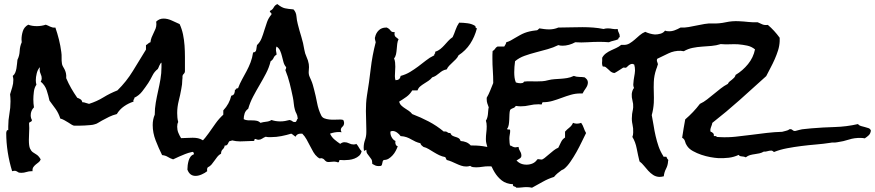

<svg xmlns="http://www.w3.org/2000/svg" viewBox="-20 -795 4188 919"><path d="M952.1 -123Q947.3 -107.4 949.2 -91.8Q946.3 -87.9 942.4 -86.9Q938.5 -85.9 934.6 -84.5Q930.7 -83 928.2 -80.6Q925.8 -78.1 927.7 -71.3Q895.5 -69.3 866.2 -57.6Q836.9 -45.9 808.6 -32.2Q793.9 -37.1 783.2 -43.9Q772.5 -50.8 755.9 -52.7Q739.3 -85.9 725.1 -122.6Q710.9 -159.2 710.9 -196.3Q710.9 -223.6 720.7 -246.1Q720.7 -275.4 725.6 -303.7Q730.5 -332 736.8 -359.9Q743.2 -387.7 748 -416Q752.9 -444.3 752.9 -473.6V-495.1Q751 -495.1 748 -490.7Q745.1 -486.3 742.7 -481Q740.2 -475.6 738.3 -470.7Q736.3 -465.8 735.4 -464.8Q718.8 -452.1 709.5 -433.1Q700.2 -414.1 689.5 -397.5Q675.8 -377 660.6 -357.4Q645.5 -337.9 623 -327.1V-325.2Q623 -320.3 620.1 -318.4Q617.2 -316.4 619.1 -308.6Q594.7 -300.8 573.7 -286.1Q552.7 -271.5 539.1 -249Q519.5 -244.1 502.4 -235.8Q485.4 -227.5 467.8 -217.8Q460 -213.9 451.2 -208Q442.4 -202.1 433.6 -200.2Q425.8 -197.3 412.6 -196.3Q399.4 -195.3 385.3 -194.3Q371.1 -193.4 357.4 -193.4H335.9Q331.1 -193.4 323.2 -198.2Q315.4 -203.1 306.2 -209Q296.9 -214.8 287.1 -220.2Q277.3 -225.6 268.6 -227.5Q260.7 -252.9 246.6 -272.9Q232.4 -293 216.8 -313.5Q211.9 -336.9 203.6 -362.3Q195.3 -387.7 174.8 -404.3Q179.7 -411.1 179.7 -419.9Q179.7 -430.7 174.8 -440.4Q169.9 -450.2 169.9 -461.9Q169.9 -469.7 170.9 -473.6Q160.2 -461.9 155.8 -443.8Q151.4 -425.8 151.4 -411.1Q151.4 -399.4 154.3 -389.6Q144.5 -376 142.1 -355.5Q139.6 -335 139.6 -319.3Q139.6 -299.8 142.6 -281.2Q127 -265.6 127 -243.2Q127 -230.5 132.8 -220.7Q132.8 -216.8 130.9 -214.8Q128.9 -212.9 126.5 -211.9Q124 -210.9 121.6 -209.5Q119.1 -208 119.1 -204.1Q119.1 -199.2 119.6 -193.4Q120.1 -187.5 120.1 -181.6Q120.1 -168 119.1 -153.3Q118.2 -138.7 118.2 -125Q118.2 -96.7 123.5 -84.5Q128.9 -72.3 137.2 -66.4Q145.5 -60.5 155.3 -54.7Q165 -48.8 174.8 -32.2Q171.9 -23.4 164.6 -18.1Q157.2 -12.7 150.9 -7.3Q144.5 -2 139.6 4.9Q134.8 11.7 135.7 24.4H130.9Q118.2 24.4 106.4 28.3Q94.7 32.2 82 32.2Q79.1 32.2 76.2 31.7Q73.2 31.2 70.3 31.2L60.5 25.4Q55.7 22.5 50.8 22.5Q45.9 22.5 38.1 24.4Q24.4 -19.5 17.1 -66.4Q9.8 -113.3 9.8 -158.2Q9.8 -163.1 12.2 -168.5Q14.6 -173.8 19.5 -171.9V-190.4Q19.5 -220.7 24.9 -249.5Q30.3 -278.3 30.3 -309.6Q30.3 -318.4 29.8 -327.1Q29.3 -335.9 28.3 -343.8Q33.2 -360.4 38.6 -377.4Q43.9 -394.5 43.9 -413.1Q43.9 -420.9 41 -431.6Q48.8 -437.5 52.7 -446.8Q56.6 -456.1 58.6 -467.3Q60.5 -478.5 61.5 -489.3Q62.5 -500 63.5 -508.8Q73.2 -528.3 74.2 -550.8Q75.2 -573.2 84 -592.8Q83 -596.7 83 -606.4Q83 -626 89.4 -646Q95.7 -666 115.2 -676.8Q132.8 -669.9 156.2 -669.9Q178.7 -669.9 199.2 -676.8Q205.1 -674.8 210 -672.4Q214.8 -669.9 220.2 -667.5Q225.6 -665 231.4 -663.6Q237.3 -662.1 245.1 -663.1Q254.9 -634.8 262.2 -605.5Q269.5 -576.2 273.4 -545.9Q275.4 -533.2 274.9 -518.6Q274.4 -503.9 276.4 -491.2Q277.3 -483.4 281.2 -477.1Q285.2 -470.7 289.1 -462.9Q293 -455.1 295.4 -445.3Q297.9 -435.5 296.9 -420.9Q307.6 -395.5 320.8 -372.6Q334 -349.6 349.6 -327.1Q358.4 -324.2 365.2 -319.8Q372.1 -315.4 374 -305.7Q382.8 -305.7 389.6 -302.7L406.2 -297.9Q443.4 -309.6 475.1 -329.1Q506.8 -348.6 542 -362.3Q585 -404.3 616.2 -455.6Q647.5 -506.8 678.7 -557.6V-579.1Q684.6 -582 689 -586.4Q693.4 -590.8 700.2 -592.8Q701.2 -604.5 705.6 -615.7Q710 -627 715.3 -637.2Q720.7 -647.5 724.6 -657.7Q728.5 -668 728.5 -679.7Q728.5 -686.5 727.5 -691.4Q742.2 -706.1 762.7 -706.1Q782.2 -706.1 802.2 -696.8Q822.3 -687.5 839.8 -679.7Q850.6 -656.2 856 -630.4Q861.3 -604.5 863.3 -577.1Q865.2 -549.8 865.2 -522.5V-453.1Q864.3 -445.3 859.9 -441.9Q855.5 -438.5 853.5 -431.6V-421.9Q853.5 -417 852.5 -412.1Q852.5 -391.6 847.7 -369.1Q842.8 -340.8 835.4 -312Q828.1 -283.2 828.1 -253.9Q828.1 -243.2 829.1 -232.4Q830.1 -221.7 833 -210.9Q828.1 -202.1 828.1 -188.5Q828.1 -172.9 833.5 -159.7Q838.9 -146.5 846.7 -133.8Q860.4 -133.8 874 -134.8Q887.7 -135.7 902.3 -135.7Q916 -135.7 927.7 -133.3Q939.5 -130.9 952.1 -123Z M1710.9 -71.3Q1708 -57.6 1698.7 -49.3Q1689.5 -41 1676.8 -36.1Q1664.1 -31.2 1650.9 -29.8Q1637.7 -28.3 1627 -28.3Q1622.1 -28.3 1617.7 -28.8Q1613.3 -29.3 1608.4 -29.3Q1603.5 -29.3 1603.5 -24.4Q1603.5 -19.5 1598.6 -17.6Q1593.8 -19.5 1588.9 -20.5Q1584 -21.5 1579.1 -21.5Q1572.3 -21.5 1565.9 -20.5Q1559.6 -19.5 1553.7 -19.5Q1545.9 -19.5 1542.5 -21.5Q1539.1 -23.4 1536.6 -25.9Q1534.2 -28.3 1531.7 -31.2Q1529.3 -34.2 1524.4 -36.1Q1517.6 -39.1 1513.2 -37.1Q1508.8 -35.2 1500 -43Q1488.3 -52.7 1480 -66.9Q1471.7 -81.1 1463.9 -96.7Q1456.1 -112.3 1447.3 -127.9Q1438.5 -143.6 1426.8 -155.3H1418.9Q1401.4 -155.3 1394.5 -140.6Q1389.6 -143.6 1384.8 -147.9Q1379.9 -152.3 1374 -155.3Q1351.6 -148.4 1327.1 -143.6Q1302.7 -138.7 1278.3 -138.7H1264.6Q1258.8 -138.7 1252 -140.6Q1242.2 -136.7 1234.4 -131.3Q1226.6 -126 1216.8 -126Q1210.9 -126 1203.1 -129.9Q1197.3 -129.9 1197.8 -125Q1198.2 -120.1 1191.4 -120.1H1182.6Q1168.9 -120.1 1155.8 -119.1Q1142.6 -118.2 1128.9 -118.2Q1110.4 -118.2 1090.8 -123Q1085.9 -120.1 1080.1 -120.1Q1076.2 -118.2 1074.2 -113.8Q1072.3 -109.4 1070.3 -106Q1068.4 -102.5 1064.9 -100.1Q1061.5 -97.7 1055.7 -98.6Q1053.7 -86.9 1045.9 -80.1Q1038.1 -73.2 1038.1 -59.6Q1027.3 -53.7 1020.5 -44.9Q1013.7 -36.1 1006.8 -26.4Q1000 -16.6 992.7 -7.8Q985.4 1 974.6 5.9Q969.7 11.7 971.7 24.4Q960.9 33.2 945.3 40Q929.7 46.9 916 46.9Q887.7 46.9 877 16.6Q877 6.8 878.4 -4.4Q879.9 -15.6 882.8 -25.9Q885.7 -36.1 891.6 -44.4Q897.5 -52.7 908.2 -56.6Q908.2 -65.4 902.3 -68.8Q896.5 -72.3 897.5 -81.1Q923.8 -93.8 943.4 -114.3Q962.9 -134.8 979 -157.7Q995.1 -180.7 1011.7 -204.1Q1028.3 -227.5 1048.8 -246.1V-266.6Q1078.1 -297.9 1086.9 -336.9Q1097.7 -338.9 1101.1 -346.7Q1104.5 -354.5 1104.5 -365.2Q1109.4 -365.2 1110.8 -369.6Q1112.3 -374 1119.1 -372.1Q1127.9 -395.5 1138.7 -415Q1149.4 -434.6 1160.2 -454.6Q1170.9 -474.6 1179.2 -496.1Q1187.5 -517.6 1191.4 -543.9Q1205.1 -544.9 1206.5 -557.1Q1208 -569.3 1210 -579.1Q1224.6 -592.8 1231.9 -611.3Q1239.3 -629.9 1245.1 -649.9Q1251 -669.9 1258.3 -689.9Q1265.6 -710 1279.3 -725.6V-728.5Q1279.3 -733.4 1275.4 -734.9Q1271.5 -736.3 1271.5 -741.2Q1272.5 -742.2 1272.5 -743.2Q1284.2 -748 1290 -759.3Q1295.9 -770.5 1307.6 -775.4Q1328.1 -758.8 1343.8 -755.4Q1359.4 -752 1384.8 -750Q1397.5 -736.3 1398.9 -717.3Q1400.4 -698.2 1405.3 -679.7Q1413.1 -648.4 1422.4 -618.7Q1431.6 -588.9 1436.5 -557.6Q1439.5 -539.1 1447.3 -522.5Q1455.1 -505.9 1458 -488.3Q1460 -474.6 1458 -457.5Q1456.1 -440.4 1461.9 -427.7L1468.8 -412.1Q1473.6 -401.4 1477.1 -389.6Q1480.5 -377.9 1483.4 -366.2Q1491.2 -336.9 1497.6 -303.2Q1503.9 -269.5 1517.6 -242.2Q1522.5 -232.4 1532.7 -228.5Q1543 -224.6 1555.7 -223.1Q1568.4 -221.7 1580.6 -222.2Q1592.8 -222.7 1601.6 -222.7H1611.3Q1617.2 -222.7 1623 -220.7Q1627 -212.9 1627 -207Q1627 -195.3 1619.1 -188.5Q1611.3 -181.6 1611.3 -172.9Q1611.3 -168 1615.2 -162.1Q1611.3 -163.1 1603.5 -163.1Q1581.1 -163.1 1559.6 -155.3Q1567.4 -138.7 1580.6 -127.4Q1593.8 -116.2 1608.4 -106.4Q1618.2 -114.3 1628.9 -114.3Q1640.6 -114.3 1650.9 -108.9Q1661.1 -103.5 1672.9 -103.5Q1681.6 -103.5 1685.5 -106.4Q1693.4 -97.7 1698.2 -88.4Q1703.1 -79.1 1710.9 -71.3ZM1405.3 -227.5Q1403.3 -244.1 1398.9 -251.5Q1394.5 -258.8 1391.6 -269.5Q1387.7 -283.2 1386.2 -298.8Q1384.8 -314.5 1381.8 -329.1Q1375 -362.3 1366.7 -395.5Q1358.4 -428.7 1345.7 -460Q1349.6 -465.8 1349.6 -470.7V-473.6Q1340.8 -483.4 1336.9 -497.6Q1333 -511.7 1329.6 -525.9Q1326.2 -540 1320.8 -552.2Q1315.4 -564.5 1303.7 -572.3Q1300.8 -566.4 1300.8 -558.6Q1300.8 -551.8 1302.2 -545.9Q1303.7 -540 1303.7 -533.2Q1293.9 -528.3 1289.6 -518.1Q1285.2 -507.8 1275.4 -502Q1267.6 -470.7 1252.9 -442.9Q1238.3 -415 1222.2 -387.7Q1206.1 -360.4 1191.4 -332.5Q1176.8 -304.7 1168 -274.4Q1155.3 -265.6 1150.9 -252Q1146.5 -238.3 1146.5 -224.6Q1155.3 -219.7 1166.5 -219.2Q1177.7 -218.8 1188.5 -218.8Q1199.2 -218.8 1209 -216.8Q1218.8 -214.8 1226.6 -207Q1239.3 -210.9 1254.4 -212.4Q1269.5 -213.9 1279.3 -220.7Q1298.8 -213.9 1321.3 -213.9Q1333 -213.9 1344.2 -215.8Q1355.5 -217.8 1366.2 -220.7Q1375 -218.8 1379.9 -214.4Q1384.8 -210 1394.5 -210.9Q1399.4 -214.8 1400.4 -219.2Q1401.4 -223.6 1405.3 -227.5Z M2475.6 -49.8Q2475.6 -42 2468.8 -37.1Q2461.9 -32.2 2453.1 -27.3L2435.5 -18.6Q2426.8 -14.6 2423.8 -7.8Q2413.1 -10.7 2402.8 -11.7Q2392.6 -12.7 2382.8 -12.7Q2370.1 -12.7 2356.4 -10.3Q2342.8 -7.8 2335 2.9Q2330.1 1 2326.2 1H2318.4Q2303.7 1 2288.6 3.4Q2273.4 5.9 2258.8 5.9Q2251 5.9 2243.7 4.9Q2236.3 3.9 2230.5 -1Q2221.7 2 2211.9 2Q2199.2 2 2187.5 -2Q2175.8 -5.9 2164.6 -11.2Q2153.3 -16.6 2141.6 -21.5Q2129.9 -26.4 2118.2 -29.3L2111.3 -43Q2095.7 -45.9 2082.5 -52.2Q2069.3 -58.6 2056.6 -66.4Q2043.9 -74.2 2031.7 -81.5Q2019.5 -88.9 2006.8 -91.8Q2002 -95.7 1998 -99.1Q1994.1 -102.5 1992.2 -109.4Q1979.5 -112.3 1968.8 -117.2L1948.2 -127.9Q1938.5 -133.8 1926.3 -138.2Q1914.1 -142.6 1897.5 -143.6Q1891.6 -152.3 1880.9 -160.2Q1870.1 -168 1859.4 -168Q1852.5 -168 1848.6 -165V-160.2Q1848.6 -148.4 1855.5 -136.7Q1862.3 -125 1873 -120.1Q1872.1 -118.2 1872.1 -114.3Q1872.1 -108.4 1874.5 -102.5Q1877 -96.7 1883.8 -94.7Q1879.9 -84 1874 -72.8Q1868.2 -61.5 1859.4 -51.8Q1850.6 -42 1840.3 -35.6Q1830.1 -29.3 1817.4 -29.3Q1813.5 -27.3 1812 -23.4Q1810.5 -19.5 1810.1 -15.1Q1809.6 -10.7 1808.1 -6.8Q1806.6 -2.9 1803.7 -1Q1799.8 0 1793 0Q1783.2 0 1776.4 -2.9Q1769.5 -5.9 1761.7 -10.7V-14.6Q1761.7 -26.4 1757.3 -33.2Q1752.9 -40 1747.6 -46.4Q1742.2 -52.7 1737.8 -59.6Q1733.4 -66.4 1733.4 -78.1Q1730.5 -76.2 1727.1 -75.2Q1723.6 -74.2 1722.7 -71.3Q1720.7 -81.1 1720.7 -87.9Q1720.7 -107.4 1727.1 -125Q1733.4 -142.6 1733.4 -162.1V-176.8Q1733.4 -199.2 1732.4 -220.7Q1731.4 -242.2 1731.4 -263.7Q1731.4 -282.2 1732.4 -300.3Q1733.4 -318.4 1736.3 -336.9Q1747.1 -401.4 1754.4 -465.3Q1761.7 -529.3 1778.3 -592.8Q1777.3 -597.7 1775.9 -602.5Q1774.4 -607.4 1774.4 -612.3Q1774.4 -616.2 1775.4 -617.2Q1779.3 -636.7 1793 -649.9Q1806.6 -663.1 1828.1 -663.1H1831.1Q1842.8 -658.2 1849.1 -648.9Q1855.5 -639.6 1869.1 -641.6Q1869.1 -639.6 1868.7 -637.7Q1868.2 -635.7 1868.2 -633.8Q1868.2 -623 1874 -618.2Q1879.9 -613.3 1887.7 -607.4Q1882.8 -597.7 1881.3 -585Q1879.9 -572.3 1878.9 -559.6Q1877.9 -546.9 1875.5 -535.2Q1873 -523.4 1866.2 -515.6Q1870.1 -505.9 1871.1 -496.1Q1872.1 -486.3 1872.1 -475.6Q1872.1 -464.8 1871.1 -453.6Q1870.1 -442.4 1870.1 -430.7Q1870.1 -419.9 1873 -411.1Q1894.5 -411.1 1897.5 -431.6Q1922.9 -438.5 1942.9 -450.7Q1962.9 -462.9 1981.4 -476.6Q2000 -490.2 2018.1 -504.9Q2036.1 -519.5 2058.6 -530.3V-532.2Q2058.6 -537.1 2061.5 -538.6Q2064.5 -540 2062.5 -546.9Q2077.1 -551.8 2087.4 -560.1Q2097.7 -568.4 2106.4 -578.1L2125 -598.6Q2134.8 -609.4 2146.5 -617.2Q2154.3 -633.8 2160.6 -652.3Q2167 -670.9 2177.7 -686.5Q2196.3 -686.5 2218.3 -683.6Q2240.2 -680.7 2255.9 -669.9Q2253.9 -662.1 2262.7 -659.2Q2252 -618.2 2230.5 -585.4Q2209 -552.7 2174.8 -530.3Q2169.9 -519.5 2162.1 -511.7Q2154.3 -503.9 2146.5 -496.6Q2138.7 -489.3 2130.9 -481.4Q2123 -473.6 2118.2 -462.9Q2106.4 -460.9 2098.1 -456.1Q2089.8 -451.2 2082.5 -444.8Q2075.2 -438.5 2066.9 -433.1Q2058.6 -427.7 2048.8 -424.8Q2041 -415 2030.8 -408.2Q2020.5 -401.4 2010.3 -395Q2000 -388.7 1991.2 -381.3Q1982.4 -374 1978.5 -362.3H1953.1Q1942.4 -343.8 1925.3 -331.5Q1908.2 -319.3 1890.6 -308.6Q1893.6 -296.9 1901.4 -289.6Q1909.2 -282.2 1918.5 -276.4Q1927.7 -270.5 1937 -264.2Q1946.3 -257.8 1953.1 -249Q1994.1 -233.4 2032.2 -213.4Q2070.3 -193.4 2104.5 -165Q2106.4 -166 2109.4 -166Q2117.2 -166 2122.1 -161.6Q2127 -157.2 2135.7 -158.2Q2139.6 -148.4 2146.5 -145Q2153.3 -141.6 2160.6 -139.6Q2168 -137.7 2174.8 -133.8Q2181.6 -129.9 2184.6 -120.1Q2199.2 -119.1 2211.4 -114.3Q2223.6 -109.4 2233.4 -98.6H2245.1Q2276.4 -98.6 2305.7 -92.8Q2335 -86.9 2365.2 -86.9Q2380.9 -86.9 2395.5 -89.4Q2410.2 -91.8 2423.8 -98.6Q2428.7 -95.7 2434.6 -92.8Q2440.4 -89.8 2447.3 -89.8Q2452.1 -89.8 2461.9 -91.8Q2462.9 -81.1 2469.2 -71.3Q2475.6 -61.5 2475.6 -49.8Z M2946.3 -621.1V-617.2Q2939.5 -615.2 2939.5 -607.4Q2928.7 -602.5 2917 -600.1Q2905.3 -597.7 2894.5 -592.8Q2883.8 -593.8 2872.6 -594.2Q2861.3 -594.7 2850.6 -594.7Q2821.3 -594.7 2792 -592.8Q2762.7 -590.8 2733.4 -592.8Q2719.7 -585 2703.6 -580.6Q2687.5 -576.2 2672.9 -576.2Q2661.1 -576.2 2652.3 -579.1Q2628.9 -567.4 2601.1 -559.6Q2573.2 -551.8 2544.9 -544.4Q2516.6 -537.1 2490.7 -527.8Q2464.8 -518.6 2445.3 -502Q2443.4 -488.3 2442.4 -475.1Q2441.4 -461.9 2441.4 -449.2Q2441.4 -435.5 2442.9 -423.8Q2444.3 -412.1 2449.2 -400.4Q2454.1 -398.4 2460.4 -397.5Q2466.8 -396.5 2471.7 -396.5Q2476.6 -396.5 2481.4 -397.9Q2486.3 -399.4 2488.3 -404.3Q2502.9 -406.2 2517.6 -405.8Q2532.2 -405.3 2546.9 -405.3Q2561.5 -405.3 2575.7 -406.2Q2589.8 -407.2 2603.5 -411.1Q2619.1 -415 2634.3 -416Q2649.4 -417 2664.1 -418Q2678.7 -418.9 2694.3 -421.4Q2710 -423.8 2726.6 -431.6Q2739.3 -426.8 2752.4 -426.8Q2765.6 -426.8 2778.3 -424.8Q2785.2 -419.9 2789.6 -414.1Q2793.9 -408.2 2793.9 -400.4Q2793.9 -386.7 2784.2 -373Q2774.4 -359.4 2768.6 -347.7H2757.8Q2734.4 -347.7 2712.4 -341.3Q2690.4 -335 2668.5 -326.7Q2646.5 -318.4 2624.5 -312Q2602.5 -305.7 2579.1 -305.7Q2575.2 -305.7 2574.7 -301.3Q2574.2 -296.9 2572.3 -294.9Q2567.4 -295.9 2557.6 -295.9Q2535.2 -295.9 2514.6 -291Q2494.1 -286.1 2472.7 -286.1Q2466.8 -286.1 2460.9 -286.6Q2455.1 -287.1 2449.2 -288.1Q2444.3 -280.3 2436.5 -277.8Q2428.7 -275.4 2421.9 -269.5Q2418.9 -260.7 2418.5 -248Q2418 -235.4 2417.5 -222.2Q2417 -209 2415 -197.3Q2413.1 -185.5 2407.2 -178.7Q2408.2 -173.8 2415 -175.3Q2421.9 -176.8 2421.9 -168.9Q2421.9 -160.2 2419.9 -150.4Q2418 -140.6 2418 -130.9Q2418 -112.3 2422.4 -90.3Q2426.8 -68.4 2436 -49.8Q2445.3 -31.2 2460.9 -19Q2476.6 -6.8 2500 -6.8Q2515.6 -6.8 2529.3 -12.7Q2543 -18.6 2551.8 -32.2L2556.6 -33.2Q2560.5 -33.2 2564 -32.2Q2567.4 -31.2 2571.3 -31.2Q2577.1 -31.2 2586.4 -38.6Q2595.7 -45.9 2606.9 -55.7Q2618.2 -65.4 2629.9 -74.7Q2641.6 -84 2652.3 -87.9Q2659.2 -101.6 2665.5 -115.2Q2671.9 -128.9 2684.6 -136.7V-165Q2694.3 -175.8 2705.6 -184.6Q2716.8 -193.4 2722.7 -207Q2727.5 -205.1 2731.9 -204.1Q2736.3 -203.1 2741.2 -203.1Q2746.1 -203.1 2751.5 -204.1Q2756.8 -205.1 2761.7 -207Q2769.5 -196.3 2773.9 -183.1Q2778.3 -169.9 2785.2 -158.2Q2776.4 -140.6 2764.6 -116.2Q2752.9 -91.8 2739.3 -67.4Q2725.6 -43 2710.4 -21Q2695.3 1 2680.7 12.7Q2677.7 15.6 2668 19.5Q2657.2 27.3 2648.4 34.7Q2639.6 42 2631.8 51.8Q2603.5 60.5 2577.6 75.2Q2551.8 89.8 2526.4 103.5Q2514.6 100.6 2501 100.6Q2489.3 100.6 2477.5 102.1Q2465.8 103.5 2452.1 103.5Q2448.2 98.6 2440.9 97.2Q2433.6 95.7 2435.5 86.9Q2402.3 85 2381.8 68.8Q2361.3 52.7 2347.2 29.3Q2333 5.9 2324.2 -21.5Q2315.4 -48.8 2305.7 -74.2V-77.1Q2305.7 -82 2309.6 -83Q2313.5 -84 2313.5 -88.9Q2313.5 -90.8 2312.5 -91.8Q2309.6 -102.5 2307.6 -110.4Q2305.7 -118.2 2305.7 -128.9Q2305.7 -144.5 2307.6 -159.7Q2309.6 -174.8 2309.6 -190.4Q2309.6 -206.1 2305.7 -217.8Q2309.6 -222.7 2312 -231Q2314.5 -239.3 2315.4 -248Q2316.4 -256.8 2316.9 -265.6Q2317.4 -274.4 2319.3 -281.2Q2315.4 -292 2312.5 -300.3Q2309.6 -308.6 2309.6 -320.3V-327.1Q2319.3 -343.8 2326.2 -361.3Q2333 -378.9 2340.8 -397.5V-400.4Q2340.8 -428.7 2338.9 -457Q2336.9 -485.4 2336.9 -513.7V-532.2Q2336.9 -542 2337.9 -550.8Q2345.7 -554.7 2349.6 -561.5Q2353.5 -568.4 2361.3 -572.3H2393.6L2399.4 -582Q2402.3 -586.9 2403.3 -592.8Q2414.1 -595.7 2424.3 -601.1Q2434.6 -606.4 2443.4 -612.3Q2457 -620.1 2468.3 -626.5Q2479.5 -632.8 2490.7 -637.2Q2502 -641.6 2514.6 -644.5Q2527.3 -647.5 2543.9 -649.4Q2551.8 -649.4 2554.2 -652.3Q2556.6 -655.3 2561.5 -659.2Q2573.2 -657.2 2585 -655.8Q2596.7 -654.3 2608.4 -654.3Q2631.8 -654.3 2652.3 -663.1Q2681.6 -663.1 2710.4 -664.1Q2739.3 -665 2768.6 -665Q2793.9 -665 2819.3 -663.1Q2844.7 -661.1 2869.1 -656.2Q2877.9 -659.2 2888.7 -659.2Q2900.4 -659.2 2912.6 -656.7Q2924.8 -654.3 2936.5 -656.2Q2937.5 -645.5 2941.9 -638.2Q2946.3 -630.9 2946.3 -621.1Z M4148.4 -169.9Q4146.5 -155.3 4138.2 -147.5Q4129.9 -139.6 4119.1 -132.8Q4114.3 -133.8 4109.9 -134.3Q4105.5 -134.8 4100.6 -134.8Q4070.3 -135.7 4043.5 -127Q4016.6 -118.2 3988.3 -114.3Q3978.5 -112.3 3970.2 -112.8Q3961.9 -113.3 3953.1 -111.3Q3921.9 -106.4 3886.7 -103.5Q3851.6 -100.6 3816.4 -96.2Q3781.2 -91.8 3747.6 -85.4Q3713.9 -79.1 3684.6 -67.4Q3681.6 -69.3 3678.7 -71.8Q3675.8 -74.2 3671.9 -74.2Q3662.1 -74.2 3653.3 -71.3Q3644.5 -68.4 3635.7 -69.3Q3626 -63.5 3614.7 -61Q3603.5 -58.6 3592.3 -57.1Q3581.1 -55.7 3570.3 -52.7Q3559.6 -49.8 3549.8 -42Q3542 -45.9 3530.8 -46.4Q3519.5 -46.9 3515.6 -53.7Q3493.2 -43 3468.3 -40Q3443.4 -37.1 3418 -38.1Q3401.4 -39.1 3379.9 -43Q3358.4 -46.9 3336.9 -54.2Q3315.4 -61.5 3296.9 -71.8Q3278.3 -82 3268.6 -96.7Q3261.7 -106.4 3258.8 -118.2Q3255.9 -129.9 3245.1 -135.7Q3248 -158.2 3252 -179.7Q3255.9 -201.2 3259.8 -223.6Q3279.3 -240.2 3296.9 -258.8Q3314.5 -277.3 3330.1 -297.9Q3348.6 -306.6 3364.7 -319.3Q3380.9 -332 3397 -345.2Q3413.1 -358.4 3429.2 -371.1Q3445.3 -383.8 3463.9 -393.6Q3466.8 -400.4 3472.2 -404.8Q3477.5 -409.2 3483.4 -413.6Q3489.3 -418 3494.1 -423.3Q3499 -428.7 3501 -436.5Q3535.2 -457 3560.5 -488.3Q3585.9 -519.5 3593.8 -558.6Q3577.1 -572.3 3556.2 -576.7Q3535.2 -581.1 3512.7 -583Q3493.2 -584 3472.2 -583Q3451.2 -582 3429.7 -584Q3408.2 -577.1 3385.3 -575.2Q3362.3 -573.2 3339.8 -571.8Q3317.4 -570.3 3295.4 -565.9Q3273.4 -561.5 3252.9 -549.8Q3249 -549.8 3245.6 -550.8Q3242.2 -551.8 3238.3 -551.8Q3207 -552.7 3179.7 -539.6Q3152.3 -526.4 3126 -513.7Q3124 -509.8 3124 -507.8Q3124 -502 3126.5 -496.6Q3128.9 -491.2 3128.9 -485.4Q3127.9 -484.4 3127.9 -483.4Q3127.9 -482.4 3127 -481.4Q3126 -476.6 3124.5 -472.7Q3123 -468.8 3121.1 -463.9Q3110.4 -432.6 3109.4 -402.3Q3108.4 -377 3109.4 -352.5Q3110.4 -328.1 3109.4 -302.7Q3107.4 -271.5 3099.6 -244.1Q3104.5 -220.7 3108.4 -194.8Q3112.3 -168.9 3118.2 -143.6Q3124 -118.2 3132.3 -94.2Q3140.6 -70.3 3154.3 -48.8Q3153.3 -46.9 3155.3 -45.9Q3157.2 -44.9 3159.2 -44.9H3167Q3171.9 -44.9 3170.9 -41Q3172.9 -38.1 3173.8 -35.6Q3174.8 -33.2 3177.7 -31.2Q3179.7 -28.3 3177.7 -23.4Q3176.8 -3.9 3168 12.7Q3159.2 29.3 3157.2 48.8Q3145.5 51.8 3135.7 51.8Q3119.1 50.8 3106.4 42.5Q3093.8 34.2 3083 22.5Q3072.3 10.7 3062.5 -1.5Q3052.7 -13.7 3041 -22.5Q3034.2 -49.8 3027.8 -83Q3021.5 -116.2 3006.8 -139.6Q3010.7 -148.4 3010.7 -161.1Q3011.7 -180.7 3007.3 -199.7Q3002.9 -218.8 3004.9 -238.3Q3004.9 -249 3007.3 -259.8Q3009.8 -270.5 3010.7 -281.2Q3011.7 -297.9 3007.3 -313.5Q3002.9 -329.1 3003.9 -345.7Q3004.9 -353.5 3007.3 -360.8Q3009.8 -368.2 3014.6 -374Q3009.8 -385.7 3011.7 -396.5Q3012.7 -413.1 3015.6 -427.7Q3018.6 -442.4 3019.5 -457Q3019.5 -464.8 3018.6 -472.2Q3017.6 -479.5 3015.6 -486.3L3006.8 -489.3Q3001 -489.3 2995.6 -486.3Q2990.2 -483.4 2986.3 -479.5Q2982.4 -475.6 2979.5 -473.1Q2976.6 -470.7 2973.6 -470.7Q2971.7 -470.7 2969.2 -471.2Q2966.8 -471.7 2964.8 -471.7Q2962.9 -471.7 2957.5 -467.8Q2952.1 -463.9 2944.8 -459.5Q2937.5 -455.1 2930.7 -450.7Q2923.8 -446.3 2919.9 -445.3Q2909.2 -447.3 2902.8 -452.6Q2896.5 -458 2891.1 -463.4Q2885.7 -468.8 2879.9 -473.1Q2874 -477.5 2865.2 -476.6Q2862.3 -482.4 2861.8 -489.3Q2861.3 -496.1 2862.3 -502.9V-518.6Q2869.1 -531.2 2880.4 -539.6Q2891.6 -547.9 2904.3 -553.7L2929.7 -565.4Q2942.4 -571.3 2953.1 -580.1H2961.9Q2979.5 -579.1 2992.7 -586.9Q3005.9 -594.7 3017.6 -605Q3029.3 -615.2 3041.5 -626Q3053.7 -636.7 3068.4 -642.6Q3079.1 -637.7 3090.8 -634.3Q3102.5 -630.9 3115.2 -629.9Q3127.9 -629.9 3141.6 -633.8Q3155.3 -637.7 3163.1 -648.4Q3168 -646.5 3171.4 -646Q3174.8 -645.5 3179.7 -645.5Q3194.3 -644.5 3209 -649.9Q3223.6 -655.3 3237.3 -663.1Q3256.8 -662.1 3275.9 -665.5Q3294.9 -668.9 3314 -672.9Q3333 -676.8 3352.1 -680.2Q3371.1 -683.6 3390.6 -682.6Q3422.9 -681.6 3454.1 -688.5Q3485.4 -695.3 3517.6 -693.4Q3540 -692.4 3562 -689.9Q3584 -687.5 3606.4 -688.5Q3619.1 -682.6 3629.4 -678.2Q3639.6 -673.8 3655.3 -675.8Q3686.5 -649.4 3711.9 -614.3V-597.7Q3710.9 -575.2 3704.1 -553.7Q3697.3 -532.2 3688 -511.2Q3678.7 -490.2 3668 -470.2Q3657.2 -450.2 3647.5 -430.7Q3584 -373 3520.5 -316.4Q3457 -259.8 3389.6 -207Q3387.7 -197.3 3384.3 -189.5Q3380.9 -181.6 3379.9 -172.9Q3379.9 -168 3380.9 -165Q3387.7 -163.1 3393.1 -157.7Q3398.4 -152.3 3396.5 -143.6H3405.3Q3410.2 -143.6 3410.2 -139.6L3425.8 -138.7Q3462.9 -136.7 3500 -140.6Q3537.1 -144.5 3574.7 -149.4Q3612.3 -154.3 3649.4 -158.7Q3686.5 -163.1 3723.6 -164.1Q3732.4 -167 3742.2 -168.9Q3752 -170.9 3759.8 -176.8H3762.7Q3769.5 -176.8 3772.9 -172.9Q3776.4 -168.9 3783.2 -168Q3788.1 -168 3793.5 -169.9Q3798.8 -171.9 3804.7 -172.9Q3818.4 -176.8 3833.5 -177.7Q3848.6 -178.7 3863.3 -180.7Q3919.9 -185.5 3975.6 -187Q4031.2 -188.5 4086.9 -201.2Q4091.8 -194.3 4100.6 -191.9Q4109.4 -189.5 4119.1 -187Q4128.9 -184.6 4137.2 -181.6Q4145.5 -178.7 4148.4 -169.9Z"/></svg>

Font: RockSalt
Style: Regular
Weight: 400
Designer: Squid
Foundry: Font Diner, Inc DBA Sideshow
Version: Version 1.000